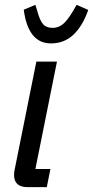

<svg xmlns="http://www.w3.org/2000/svg" viewBox="-20 -772 384 792"><path d="M94 0Q38 0 38 -50Q38 -58 39 -65Q40 -72 42 -80L130 -518H215L126 -75H188L173 0ZM190 -593Q96 -593 78 -732L126 -752L134 -726Q144 -688 157.5 -672.5Q171 -657 197 -657Q220 -657 238.5 -671.5Q257 -686 281 -726L296 -752L344 -731Q321 -665 283 -629Q245 -593 190 -593Z"/></svg>

Font: IBM Plex Sans Condensed Text
Style: Italic
Weight: 450
Width: 3
Italic angle: -11°
Designer: Mike Abbink, Paul van der Laan, Pieter van Rosmalen
Foundry: Bold Monday
Version: Version 1.1